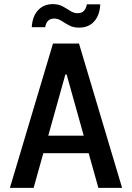

<svg xmlns="http://www.w3.org/2000/svg" viewBox="-20 -911 640 931"><path d="M28 0 237 -700H363L572 0H457L410 -168H190L143 0ZM297 -550 214 -253H386L303 -550ZM363 -777Q335 -777 315 -788Q295 -799 278 -810Q261 -821 243 -821Q223 -821 212.5 -809.5Q202 -798 199 -779H134Q137 -832 164.5 -861.5Q192 -891 236 -891Q264 -891 284 -880Q304 -869 321 -858Q338 -847 356 -847Q377 -847 387.5 -859Q398 -871 401 -890H466Q464 -838 437 -807.5Q410 -777 363 -777Z"/></svg>

Font: DM Mono Medium
Style: Regular
Weight: 500
Designer: Colophon Foundry
Foundry: Colophon Foundry
Version: Version 1.000; ttfautohint (v1.8.2.53-6de2)